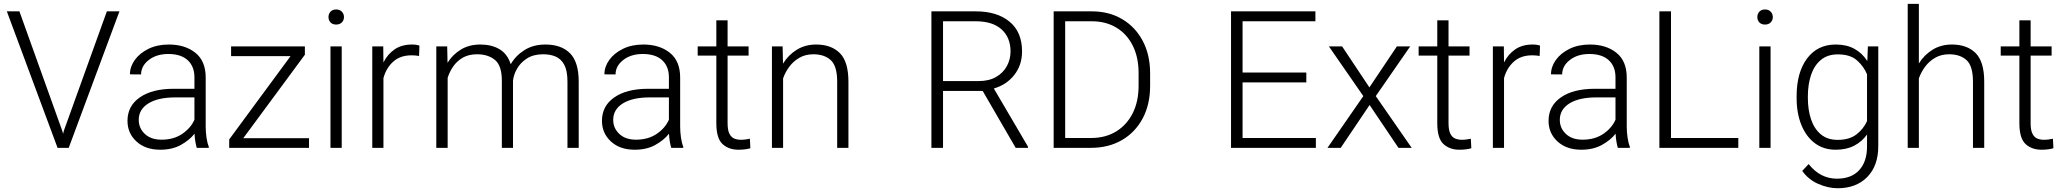

<svg xmlns="http://www.w3.org/2000/svg" viewBox="-20 -770 10750 1000"><path d="M312.5 -88.9 536.6 -710.9H602.1L337.9 0H279.8L15.6 -710.9H81.1L304.2 -88.9L308.6 -73.2Z M1004.9 0Q1000.5 -13.7 997.3 -33.4Q994.1 -53.2 993.2 -73.7Q966.8 -40 921.9 -15.1Q877 9.8 814.5 9.8Q737.3 9.8 690.7 -33.2Q644 -76.2 644 -140.6Q644 -218.3 708.5 -262.9Q772.9 -307.6 884.8 -307.6H992.7V-367.2Q992.7 -423.8 957.8 -456.3Q922.9 -488.8 856.4 -488.8Q794.9 -488.8 754.9 -457.5Q714.8 -426.3 714.8 -382.3L656.7 -382.8Q656.7 -422.4 682.1 -457.8Q707.5 -493.2 753.2 -515.6Q798.8 -538.1 859.4 -538.1Q943.8 -538.1 997.6 -495.1Q1051.3 -452.1 1051.3 -366.2V-110.8Q1051.3 -83.5 1055.4 -54.2Q1059.6 -24.9 1067.4 -6.3V0ZM821.3 -42.5Q884.8 -42.5 929.2 -72.8Q973.6 -103 992.7 -146.5V-262.7H893.1Q803.2 -262.7 752.9 -231.4Q702.6 -200.2 702.6 -145.5Q702.6 -102.5 734.4 -72.5Q766.1 -42.5 821.3 -42.5Z M1589.4 -50.3V0H1173.8V-43.9L1493.2 -477.5H1183.6V-528.3H1567.9V-484.9L1247.1 -50.3Z M1690.9 -681.2Q1690.9 -697.8 1701.4 -709.2Q1711.9 -720.7 1731 -720.7Q1749.5 -720.7 1760.5 -709.2Q1771.5 -697.8 1771.5 -681.2Q1771.5 -664.6 1760.5 -653.3Q1749.5 -642.1 1731 -642.1Q1711.9 -642.1 1701.4 -653.3Q1690.9 -664.6 1690.9 -681.2ZM1759.8 -528.3V0H1701.2V-528.3Z M2164.6 -532.2 2162.6 -478.5Q2153.3 -480 2144 -481Q2134.8 -481.9 2123.5 -481.9Q2064.5 -481.9 2027.8 -448.7Q1991.2 -415.5 1977.1 -363.3V0H1918.9V-528.3H1976.1L1977.1 -444.8Q1998.5 -487.8 2035.4 -512.9Q2072.3 -538.1 2126 -538.1Q2149.9 -538.1 2164.6 -532.2Z M2464.8 -487.3Q2420.9 -487.3 2390.4 -469.7Q2359.9 -452.1 2340.6 -424.1Q2321.3 -396 2311.5 -364.3V0H2252.4V-528.3H2309.1L2311 -442.9Q2337.4 -485.8 2380.6 -512Q2423.8 -538.1 2481.9 -538.1Q2540 -538.1 2581.3 -513.9Q2622.6 -489.7 2640.1 -435.5Q2665.5 -480 2711.4 -509Q2757.3 -538.1 2820.8 -538.1Q2903.3 -538.1 2948.7 -492.7Q2994.1 -447.3 2994.1 -344.7V0H2935.5V-345.2Q2935.5 -400.9 2919.2 -431.9Q2902.8 -462.9 2874 -475.3Q2845.2 -487.8 2806.6 -487.3Q2757.3 -486.8 2724.1 -465.3Q2690.9 -443.8 2672.9 -412.1Q2654.8 -380.4 2651.9 -349.6V0H2593.8V-349.6Q2593.8 -428.2 2557.9 -457.8Q2522 -487.3 2464.8 -487.3Z M3476.1 0Q3471.7 -13.7 3468.5 -33.4Q3465.3 -53.2 3464.4 -73.7Q3438 -40 3393.1 -15.1Q3348.1 9.8 3285.6 9.8Q3208.5 9.8 3161.9 -33.2Q3115.2 -76.2 3115.2 -140.6Q3115.2 -218.3 3179.7 -262.9Q3244.1 -307.6 3356 -307.6H3463.9V-367.2Q3463.9 -423.8 3429 -456.3Q3394 -488.8 3327.6 -488.8Q3266.1 -488.8 3226.1 -457.5Q3186 -426.3 3186 -382.3L3127.9 -382.8Q3127.9 -422.4 3153.3 -457.8Q3178.7 -493.2 3224.4 -515.6Q3270 -538.1 3330.6 -538.1Q3415 -538.1 3468.8 -495.1Q3522.5 -452.1 3522.5 -366.2V-110.8Q3522.5 -83.5 3526.6 -54.2Q3530.8 -24.9 3538.6 -6.3V0ZM3292.5 -42.5Q3356 -42.5 3400.4 -72.8Q3444.8 -103 3463.9 -146.5V-262.7H3364.3Q3274.4 -262.7 3224.1 -231.4Q3173.8 -200.2 3173.8 -145.5Q3173.8 -102.5 3205.6 -72.5Q3237.3 -42.5 3292.5 -42.5Z M3878.9 -528.3V-480.5H3769.5V-128.9Q3769.5 -92.3 3779.1 -73.5Q3788.6 -54.7 3804.4 -48.3Q3820.3 -42 3838.4 -42Q3851.6 -42 3863.8 -43.7Q3876 -45.4 3885.7 -47.4L3888.2 2Q3862.8 9.8 3825.7 9.8Q3775.4 9.8 3743.2 -19.8Q3710.9 -49.3 3710.9 -128.9V-480.5H3613.8V-528.3H3710.9V-664.1H3769.5V-528.3Z M4216.3 -487.3Q4174.8 -487.3 4143.6 -469.2Q4112.3 -451.2 4091.1 -422.6Q4069.8 -394 4058.6 -361.8V0H4000.5V-528.3H4056.2L4058.1 -438.5Q4085.4 -483.4 4129.6 -510.7Q4173.8 -538.1 4230.5 -538.1Q4309.6 -538.1 4354.2 -493.4Q4398.9 -448.7 4398.9 -344.2V0H4340.3V-344.7Q4340.3 -426.3 4306.9 -456.8Q4273.4 -487.3 4216.3 -487.3Z M5270 0 5098.1 -296.4H4891.6V0H4831.1V-710.9H5062Q5172.9 -710.9 5238 -657.2Q5303.2 -603.5 5303.2 -502Q5303.2 -431.2 5262.7 -379.6Q5222.2 -328.1 5156.2 -309.1L5334 -6.3V0ZM5062 -659.2H4891.6V-347.7H5075.7Q5131.3 -347.7 5168.5 -369.4Q5205.6 -391.1 5224.4 -426.3Q5243.2 -461.4 5243.2 -502Q5243.2 -574.7 5196.5 -616.9Q5149.9 -659.2 5062 -659.2Z M5662.1 0H5467.8V-710.9H5666.5Q5755.4 -710.9 5823.7 -670.9Q5892.1 -630.9 5931.2 -558.1Q5970.2 -485.4 5970.2 -387.7V-323.2Q5970.2 -225.6 5931.2 -152.8Q5892.1 -80.1 5822.8 -40Q5753.4 0 5662.1 0ZM5666.5 -659.2H5527.8V-51.3H5662.1Q5738.3 -51.3 5793.9 -85.7Q5849.6 -120.1 5879.9 -181.2Q5910.2 -242.2 5910.2 -323.2V-389.2Q5910.2 -471.2 5879.9 -532Q5849.6 -592.8 5794.7 -626Q5739.7 -659.2 5666.5 -659.2Z M6833.5 -51.3V0H6391.6V-710.9H6831.1V-659.2H6451.7V-392.1H6783.7V-340.8H6451.7V-51.3Z M6970.2 -528.3 7112.3 -314.9 7255.4 -528.3H7324.7L7145.5 -269.5L7332.5 0H7263.7L7113.3 -223.1L6962.9 0H6894L7080.6 -269.5L6901.4 -528.3Z M7633.8 -528.3V-480.5H7524.4V-128.9Q7524.4 -92.3 7533.9 -73.5Q7543.5 -54.7 7559.3 -48.3Q7575.2 -42 7593.3 -42Q7606.4 -42 7618.7 -43.7Q7630.9 -45.4 7640.6 -47.4L7643.1 2Q7617.7 9.8 7580.6 9.8Q7530.3 9.8 7498 -19.8Q7465.8 -49.3 7465.8 -128.9V-480.5H7368.7V-528.3H7465.8V-664.1H7524.4V-528.3Z M8001 -532.2 7999 -478.5Q7989.7 -480 7980.5 -481Q7971.2 -481.9 7960 -481.9Q7900.9 -481.9 7864.3 -448.7Q7827.6 -415.5 7813.5 -363.3V0H7755.4V-528.3H7812.5L7813.5 -444.8Q7835 -487.8 7871.8 -512.9Q7908.7 -538.1 7962.4 -538.1Q7986.3 -538.1 8001 -532.2Z M8406.2 0Q8401.9 -13.7 8398.7 -33.4Q8395.5 -53.2 8394.5 -73.7Q8368.2 -40 8323.2 -15.1Q8278.3 9.8 8215.8 9.8Q8138.7 9.8 8092 -33.2Q8045.4 -76.2 8045.4 -140.6Q8045.4 -218.3 8109.9 -262.9Q8174.3 -307.6 8286.1 -307.6H8394V-367.2Q8394 -423.8 8359.1 -456.3Q8324.2 -488.8 8257.8 -488.8Q8196.3 -488.8 8156.2 -457.5Q8116.2 -426.3 8116.2 -382.3L8058.1 -382.8Q8058.1 -422.4 8083.5 -457.8Q8108.9 -493.2 8154.5 -515.6Q8200.2 -538.1 8260.7 -538.1Q8345.2 -538.1 8398.9 -495.1Q8452.6 -452.1 8452.6 -366.2V-110.8Q8452.6 -83.5 8456.8 -54.2Q8460.9 -24.9 8468.8 -6.3V0ZM8222.7 -42.5Q8286.1 -42.5 8330.6 -72.8Q8375 -103 8394 -146.5V-262.7H8294.4Q8204.6 -262.7 8154.3 -231.4Q8104 -200.2 8104 -145.5Q8104 -102.5 8135.7 -72.5Q8167.5 -42.5 8222.7 -42.5Z M9033.7 -51.3V0H8622.6V-710.9H8683.1V-51.3Z M9132.8 -681.2Q9132.8 -697.8 9143.3 -709.2Q9153.8 -720.7 9172.9 -720.7Q9191.4 -720.7 9202.4 -709.2Q9213.4 -697.8 9213.4 -681.2Q9213.4 -664.6 9202.4 -653.3Q9191.4 -642.1 9172.9 -642.1Q9153.8 -642.1 9143.3 -653.3Q9132.8 -664.6 9132.8 -681.2ZM9201.7 -528.3V0H9143.1V-528.3Z M9337.4 -258.8V-269Q9337.4 -392.1 9391.6 -465.1Q9445.8 -538.1 9541.5 -538.1Q9598.1 -538.1 9638.9 -515.4Q9679.7 -492.7 9705.6 -452.1L9708.5 -528.3H9762.7V-9.3Q9762.7 93.8 9705.1 152.1Q9647.5 210.4 9551.3 210.4Q9502 210.4 9450.4 188Q9398.9 165.5 9366.7 120.1L9399.9 84.5Q9431.6 124 9468.3 142.3Q9504.9 160.6 9547.4 160.6Q9622.6 160.6 9663.3 116.2Q9704.1 71.8 9704.1 -7.3V-69.3Q9677.7 -32.2 9637.2 -11.2Q9596.7 9.8 9540.5 9.8Q9477.5 9.8 9432.1 -24.4Q9386.7 -58.6 9362.1 -119.4Q9337.4 -180.2 9337.4 -258.8ZM9396 -269V-258.8Q9396 -197.8 9412.6 -148.4Q9429.2 -99.1 9463.6 -70.3Q9498 -41.5 9551.3 -41.5Q9611.3 -41.5 9648.2 -69.3Q9685.1 -97.2 9704.1 -139.2V-382.8Q9687.5 -423.8 9652.1 -455.3Q9616.7 -486.8 9552.2 -486.8Q9498.5 -486.8 9463.9 -458Q9429.2 -429.2 9412.6 -379.9Q9396 -330.6 9396 -269Z M9974.1 -750V-439.5Q10001.5 -483.9 10045.4 -511Q10089.4 -538.1 10146 -538.1Q10225.1 -538.1 10269.8 -493.4Q10314.5 -448.7 10314.5 -344.2V0H10255.9V-344.7Q10255.9 -426.3 10222.4 -456.8Q10189 -487.3 10131.8 -487.3Q10090.3 -487.3 10059.1 -469.2Q10027.8 -451.2 10006.6 -422.6Q9985.4 -394 9974.1 -361.8V0H9916V-750Z M10665.5 -528.3V-480.5H10556.2V-128.9Q10556.2 -92.3 10565.7 -73.5Q10575.2 -54.7 10591.1 -48.3Q10606.9 -42 10625 -42Q10638.2 -42 10650.4 -43.7Q10662.6 -45.4 10672.4 -47.4L10674.8 2Q10649.4 9.8 10612.3 9.8Q10562 9.8 10529.8 -19.8Q10497.6 -49.3 10497.6 -128.9V-480.5H10400.4V-528.3H10497.6V-664.1H10556.2V-528.3Z"/></svg>

Font: Vazirmatn RD ExtraLight
Style: Regular
Weight: 200
Designer: Saber Rastikerdar
Foundry: Saber Rastikerdar
Version: Version 32.102